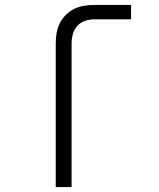

<svg xmlns="http://www.w3.org/2000/svg" viewBox="-20 -755 640 775"><path d="M205 0V-580Q205 -601 208.5 -621.5Q212 -642 221 -660.5Q230 -679 245 -694Q260 -709 278.5 -718.5Q297 -728 318 -731.5Q339 -735 359 -735H509V-677H359Q341 -677 322.5 -670.5Q304 -664 291.5 -650Q279 -636 274 -617.5Q269 -599 269 -580V0Z"/></svg>

Font: Iosevka Aile Custom Light
Style: Regular
Weight: 300
Designer: Belleve Invis
Foundry: Belleve Invis
Version: Version 17.0.2; ttfautohint (v1.8.3)